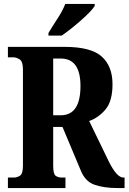

<svg xmlns="http://www.w3.org/2000/svg" viewBox="-20 -951 650 971"><path d="M20 0H311V-53H293Q273 -53 261 -62.5Q249 -72 249 -113V-309H296L388 -90Q410 -34 457 -17Q504 0 575 0H610V-53H604Q570 -53 529 -137L431 -339Q479 -356 514 -398Q549 -440 549 -525Q549 -616 494.5 -665Q440 -714 306 -714H20V-661H49Q63 -661 79.5 -650.5Q96 -640 96 -600V-113Q96 -72 81 -62.5Q66 -53 49 -53H20ZM249 -368V-655H287Q387 -655 387 -516Q387 -368 287 -368ZM225 -771H292Q335 -800 389 -847.5Q443 -895 459 -921V-931H310Q297 -897 270.5 -856.5Q244 -816 225 -784Z"/></svg>

Font: Noto Serif ExtraCondensed Extra
Style: Regular
Weight: 800
Width: 3
Designer: Monotype Design Team
Foundry: Monotype Imaging Inc.
Version: Version 1.002